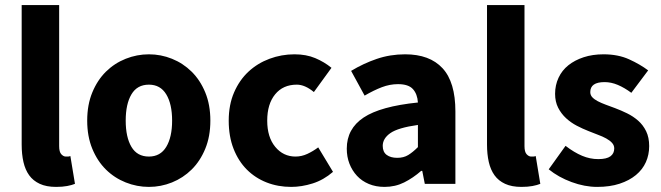

<svg xmlns="http://www.w3.org/2000/svg" viewBox="-20 -721 2594 753"><path d="M200 12Q162 12 136 0Q110 -12 94.5 -33.5Q79 -55 72 -85.5Q65 -116 65 -154V-701H212V-148Q212 -125 220.5 -116Q229 -107 238 -107Q243 -107 246.5 -107Q250 -107 256 -109L274 0Q262 5 243.5 8.5Q225 12 200 12Z M564 12Q517 12 473 -5.5Q429 -23 395.5 -56Q362 -89 342 -137.5Q322 -186 322 -248Q322 -310 342 -358.5Q362 -407 395.5 -440Q429 -473 473 -490.5Q517 -508 564 -508Q611 -508 654.5 -490.5Q698 -473 731.5 -440Q765 -407 785 -358.5Q805 -310 805 -248Q805 -186 785 -137.5Q765 -89 731.5 -56Q698 -23 654.5 -5.5Q611 12 564 12ZM564 -107Q609 -107 632 -145Q655 -183 655 -248Q655 -313 632 -351Q609 -389 564 -389Q518 -389 495.5 -351Q473 -313 473 -248Q473 -183 495.5 -145Q518 -107 564 -107Z M1122 12Q1070 12 1025.5 -5.5Q981 -23 948 -56Q915 -89 896 -137.5Q877 -186 877 -248Q877 -310 898 -358.5Q919 -407 954.5 -440Q990 -473 1037 -490.5Q1084 -508 1135 -508Q1181 -508 1216.5 -493Q1252 -478 1280 -455L1211 -360Q1176 -389 1144 -389Q1090 -389 1059 -351Q1028 -313 1028 -248Q1028 -183 1059.5 -145Q1091 -107 1139 -107Q1163 -107 1185.5 -117.5Q1208 -128 1228 -143L1286 -47Q1249 -15 1206 -1.5Q1163 12 1122 12Z M1488 12Q1454 12 1426.5 0.5Q1399 -11 1380 -31.5Q1361 -52 1350.5 -79Q1340 -106 1340 -138Q1340 -216 1406 -260Q1472 -304 1619 -319Q1617 -352 1599.5 -371.5Q1582 -391 1541 -391Q1509 -391 1477.5 -379Q1446 -367 1410 -346L1357 -443Q1405 -472 1457.5 -490Q1510 -508 1569 -508Q1665 -508 1715.5 -453.5Q1766 -399 1766 -284V0H1646L1636 -51H1632Q1600 -23 1565 -5.5Q1530 12 1488 12ZM1538 -102Q1563 -102 1581 -113Q1599 -124 1619 -144V-231Q1541 -220 1511 -199Q1481 -178 1481 -149Q1481 -125 1496.5 -113.5Q1512 -102 1538 -102Z M2025 12Q1987 12 1961 0Q1935 -12 1919.5 -33.5Q1904 -55 1897 -85.5Q1890 -116 1890 -154V-701H2037V-148Q2037 -125 2045.5 -116Q2054 -107 2063 -107Q2068 -107 2071.5 -107Q2075 -107 2081 -109L2099 0Q2087 5 2068.5 8.5Q2050 12 2025 12Z M2322 12Q2273 12 2221.5 -7Q2170 -26 2132 -57L2198 -149Q2232 -123 2263 -110Q2294 -97 2326 -97Q2359 -97 2374 -108Q2389 -119 2389 -139Q2389 -151 2380.5 -160.5Q2372 -170 2357.5 -178Q2343 -186 2325 -192.5Q2307 -199 2288 -207Q2265 -216 2242 -228Q2219 -240 2200 -257.5Q2181 -275 2169 -298.5Q2157 -322 2157 -353Q2157 -387 2170.5 -416Q2184 -445 2209 -465Q2234 -485 2269 -496.5Q2304 -508 2347 -508Q2404 -508 2447 -488.5Q2490 -469 2522 -445L2456 -357Q2429 -377 2403 -388Q2377 -399 2351 -399Q2295 -399 2295 -360Q2295 -348 2303 -339.5Q2311 -331 2324.5 -324Q2338 -317 2355.5 -310.5Q2373 -304 2392 -297Q2416 -288 2439.5 -276.5Q2463 -265 2482.5 -248Q2502 -231 2514 -206.5Q2526 -182 2526 -148Q2526 -114 2513 -85Q2500 -56 2474 -34.5Q2448 -13 2410 -0.5Q2372 12 2322 12Z"/></svg>

Font: Font
Style: ¶
Weight: 700
Designer: Paul D. Hunt
Foundry: Adobe Systems Incorporated
Version: Version 3.000